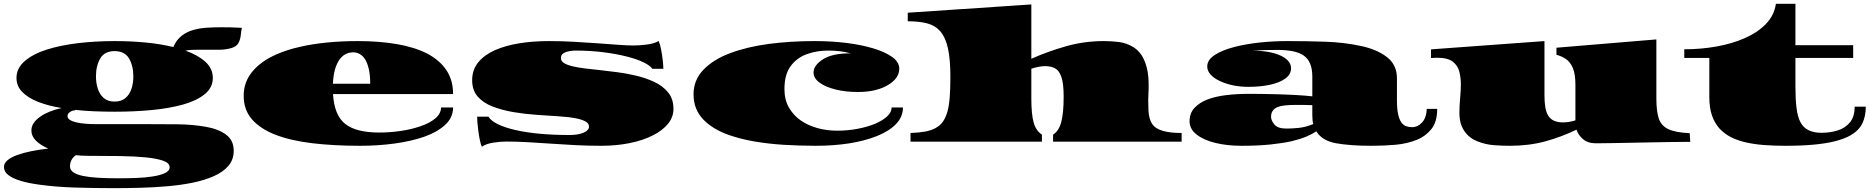

<svg xmlns="http://www.w3.org/2000/svg" viewBox="-20 -751 9922 1018"><path d="M585.4 246.6Q477.5 246.6 376.5 243.4Q275.4 240.2 187.5 228Q159.2 224.1 135 219.2Q110.8 214.4 89.8 208Q48.3 195.3 24.7 177.5Q1 159.7 1 134.3Q1 114.3 20 98.4Q39.1 82.5 71.8 70.8Q104 59.1 146.5 50.5Q189 42 235.8 36.6Q195.8 19.5 171.1 -4.6Q146.5 -28.8 146.5 -59.6Q146.5 -81.1 159.2 -99.4Q171.9 -117.7 193.8 -132.8Q237.3 -163.1 306.6 -178.2Q235.8 -189.9 182.1 -210.9Q128.4 -231.9 97.9 -263.4Q67.4 -294.9 67.4 -337.9Q67.4 -389.2 111.1 -427Q154.8 -464.8 227.1 -487.8Q298.8 -510.7 392.1 -522Q485.4 -533.2 587.9 -533.2Q672.9 -533.2 752.2 -525.6Q831.5 -518.1 898.9 -501.5Q915.5 -540 943.4 -561.5Q971.2 -583 1006.1 -592.5Q1041 -602.1 1078.4 -604.2Q1115.7 -606.4 1151.4 -606.4Q1174.3 -606.4 1201.9 -606Q1229.5 -605.5 1262.2 -603.5Q1259.3 -589.8 1256.8 -565.9Q1254.4 -542 1244.6 -523.4Q1233.9 -502.9 1203.1 -495.1Q1172.4 -487.3 1145 -487.3H1031.7Q1013.2 -487.3 995.8 -486.6Q978.5 -485.8 963.4 -482.4Q1028.8 -459.5 1068.6 -423.6Q1108.4 -387.7 1108.4 -337.9Q1108.4 -286.1 1064.9 -251.2Q1021.5 -216.3 949.2 -196.3Q876.5 -176.3 783.9 -167.5Q691.4 -158.7 587.9 -158.7Q533.2 -158.7 480.5 -160.9Q427.7 -163.1 378.4 -168.5L378.9 -166Q364.3 -166 351.1 -157.2Q337.9 -148.4 337.9 -135.3Q337.9 -123.5 350.8 -115.2Q363.8 -106.9 384.8 -102.1Q406.2 -97.2 433.8 -95Q461.4 -92.8 491.7 -92.8H750.5Q839.4 -92.8 920.2 -92Q1001 -91.3 1071.8 -78.6Q1137.2 -67.4 1178.2 -37.4Q1219.2 -7.3 1219.2 48.3Q1219.2 95.2 1191.4 127.9Q1163.6 160.6 1115 182.4Q1066.4 204.1 1003.4 217.3Q941.4 230 869.9 236.3Q798.3 242.7 725.3 244.6Q652.3 246.6 585.4 246.6ZM587.4 -212.4Q623 -212.4 645 -231Q667 -249.5 677 -279.8Q687 -310.1 687 -345.7Q687 -402.3 664.1 -441.2Q641.1 -480 587.4 -480Q534.2 -480 511.5 -441.2Q488.8 -402.3 488.8 -345.7Q488.8 -310.5 498.8 -280Q508.8 -249.5 530.5 -231Q552.2 -212.4 587.4 -212.4ZM607.9 194.3Q655.3 194.3 702.6 192.6Q750 190.9 789.1 184.6Q828.6 178.7 854 167Q879.4 155.3 879.4 135.7Q879.4 113.3 845.5 101.3Q811.5 89.4 753.4 83.5Q694.8 77.6 614.5 76.4Q534.2 75.2 441.4 75.2Q426.8 75.2 411.9 74.2Q397 73.2 382.3 71.8Q351.1 93.8 351.1 130.9Q351.1 150.4 369.4 162.8Q387.7 175.3 421.4 182.1Q455.1 189 502.4 191.7Q549.8 194.3 607.9 194.3Z M1889.2 22Q1749 22 1635 8.3Q1521 -5.4 1440.4 -36.6Q1359.9 -67.9 1315.9 -118.4Q1272 -168.9 1272 -243.2Q1272 -315.9 1317.9 -371.3Q1363.8 -426.8 1445.3 -462.4Q1500.5 -486.8 1567.4 -502Q1634.3 -517.6 1712.4 -525.4Q1790.5 -533.2 1876.5 -533.2Q1991.2 -533.2 2084.5 -517.1Q2177.7 -501 2244.1 -467.3Q2310.1 -433.1 2346.2 -379.9Q2382.3 -326.7 2382.3 -252.4H1745.6Q1752.4 -140.1 1810.1 -94.2Q1867.7 -48.3 1989.7 -48.3Q2048.8 -48.3 2106 -56.9Q2163.1 -65.4 2210.4 -82Q2258.3 -98.1 2288.3 -123.5Q2318.4 -148.9 2318.4 -181.2H2382.3Q2382.3 -127.4 2339.8 -88.6Q2297.4 -49.8 2229 -25.9Q2160.2 -2 2072.3 10Q1984.4 22 1889.2 22ZM1745.1 -307.1H1942.9Q1942.9 -351.6 1935.8 -383.1Q1928.7 -414.6 1917 -434.6Q1904.8 -454.6 1888.2 -464.1Q1871.6 -473.6 1852.5 -473.6Q1831.5 -473.6 1812.7 -464.1Q1793.9 -454.6 1779.8 -434.6Q1765.1 -414.1 1756.1 -382.6Q1747.1 -351.1 1745.1 -307.1Z M2534.7 27.3Q2529.3 15.6 2524.7 -6.1Q2520 -27.8 2516.6 -52.5Q2513.2 -77.1 2511.5 -98.9Q2509.8 -120.6 2509.8 -132.3H2569.8Q2583 -110.4 2620.1 -92.3Q2657.2 -74.2 2713.4 -61.5Q2828.6 -35.2 2999 -35.2Q3046.9 -35.2 3075.2 -47.9Q3103 -60.5 3103 -79.6Q3103 -96.2 3085.7 -106.2Q3068.4 -116.2 3038.6 -122.6Q2999 -130.9 2943.4 -134.3Q2887.7 -137.7 2825 -142.1Q2762.2 -146.5 2701.7 -156.7Q2642.1 -167 2592.3 -186Q2542.5 -205.1 2512.9 -238.8Q2483.4 -272.5 2483.4 -325.7Q2483.4 -380.9 2515.4 -420.2Q2547.4 -459.5 2604 -484.9Q2659.2 -509.3 2732.4 -521.2Q2805.7 -533.2 2890.1 -533.2Q2955.6 -533.2 3021.7 -529.5Q3087.9 -525.9 3148.4 -521.5Q3209.5 -517.1 3259 -513.4Q3308.6 -509.8 3336.9 -509.8Q3370.6 -509.8 3410.4 -514.9Q3450.2 -520 3472.2 -533.7Q3479.5 -518.1 3485.1 -489.3Q3490.7 -460.4 3493.9 -431.6Q3497.1 -402.8 3497.1 -386.2H3438.5Q3428.7 -402.3 3393.3 -419.9Q3357.9 -437.5 3303.2 -451.2Q3248.5 -465.3 3178.5 -474.1Q3108.4 -482.9 3029.8 -482.9Q3019 -482.9 3001 -480.2Q2982.9 -477.5 2968.5 -469.2Q2954.1 -460.9 2954.1 -442.9Q2954.1 -426.8 2970.7 -416.5Q2987.3 -406.2 3016.1 -399.4Q3044.9 -392.6 3083 -387.9Q3121.1 -383.3 3164.1 -378.9Q3207 -374 3252.4 -368.2Q3297.9 -362.3 3340.8 -352.5Q3398.9 -339.8 3446.5 -317.9Q3494.1 -295.9 3522.5 -261Q3550.8 -226.1 3550.8 -173.3Q3550.8 -130.9 3522.2 -95.2Q3493.7 -59.6 3442.4 -33.7Q3391.1 -7.3 3320.8 7.3Q3250.5 22 3167 22Q3098.6 22 3032 18.6Q2965.3 15.1 2901.9 10.7Q2838.4 6.3 2778.3 2.9Q2718.3 -0.5 2663.6 -0.5Q2631.3 -0.5 2593.8 5.6Q2556.2 11.7 2534.7 27.3Z M4302.7 22Q4258.3 22 4215.8 20.5Q4173.3 19 4132.3 16.6Q4050.3 11.2 3978.5 -1.2Q3906.7 -13.7 3847.7 -34.2Q3759.8 -64.5 3708.5 -117.9Q3657.2 -171.4 3657.2 -251Q3657.2 -327.1 3710.2 -381.8Q3763.2 -436.5 3851.6 -469.2Q3943.4 -503.4 4057.6 -518.3Q4171.9 -533.2 4298.3 -533.2Q4389.6 -533.2 4469 -523.2Q4548.3 -513.2 4609.9 -494.6Q4672.4 -476.1 4710.2 -449Q4748 -421.9 4748 -387.2Q4748 -336.9 4690.9 -301.8Q4663.1 -284.2 4622.3 -273.7Q4581.5 -263.2 4529.3 -263.2Q4463.9 -263.2 4410.4 -276.4Q4356.9 -289.6 4325.2 -313Q4293.5 -336.4 4293.5 -366.2Q4293.5 -404.3 4343 -436.3Q4392.6 -468.3 4489.7 -468.3Q4461.9 -476.1 4431.9 -479.5Q4401.9 -482.9 4371.1 -482.9Q4311.5 -482.9 4258.5 -464.1Q4205.6 -445.3 4172.4 -400.9Q4139.2 -356.4 4139.2 -278.3Q4139.2 -220.7 4163.8 -179.2Q4188.5 -137.7 4227.1 -111.3Q4266.1 -85 4315.4 -71.5Q4364.7 -58.1 4418.9 -58.1Q4475.1 -58.1 4527.3 -68.1Q4579.6 -78.1 4619.6 -94.7Q4659.7 -111.8 4683.6 -133.8Q4707.5 -155.8 4707.5 -181.2H4767.6Q4767.6 -130.9 4730 -92.5Q4692.4 -54.2 4627.4 -28.8Q4498 22 4302.7 22Z M4807.6 0V-45.9Q4851.1 -47.4 4884.3 -53.2Q4949.7 -64.9 4979 -105.5Q4993.7 -126 5003.4 -159.2Q5012.2 -191.4 5015.6 -237.1Q5019 -282.7 5019 -343.8Q5019 -436.5 5006.3 -494.1Q4993.7 -551.8 4966.3 -584Q4939 -615.7 4896.2 -627Q4853.5 -638.2 4793 -638.2V-683.6L5448.2 -727.5V-439.5Q5536.1 -478.5 5632.8 -505.9Q5729.5 -533.2 5832.5 -533.2Q5872.6 -533.2 5913.6 -528.1Q5954.6 -522.9 5991.7 -499.5Q6015.1 -484.4 6032.7 -458.5Q6049.8 -432.1 6060.1 -393.1Q6070.3 -354 6070.3 -298.8Q6070.3 -289.6 6070.1 -280.3Q6069.8 -271 6069.3 -261.2Q6067.9 -241.7 6067.9 -218.8Q6067.9 -190.4 6069.3 -166Q6070.3 -142.1 6075.9 -122.8Q6081.5 -103.5 6092.3 -89.4Q6125 -45.9 6245.1 -45.9V0H5563.5V-37.1Q5595.2 -57.6 5607.4 -106Q5619.6 -154.3 5619.6 -238.3Q5619.6 -311 5606.7 -345.5Q5593.8 -379.9 5571.5 -390.1Q5549.3 -400.4 5522 -400.4Q5504.9 -400.4 5486.1 -396.7Q5467.3 -393.1 5448.2 -386.7V-229.5Q5448.2 -144 5460.7 -100.8Q5473.1 -57.6 5504.4 -37.1V0Z M6562.5 22Q6485.8 22 6423.3 6.6Q6360.8 -8.8 6324 -38.1Q6287.1 -67.4 6287.1 -107.9Q6287.1 -150.9 6313.5 -179.2Q6339.8 -207.5 6383.3 -224.1Q6426.8 -240.2 6482.7 -246.8Q6538.6 -253.4 6597.7 -253.4Q6668.5 -253.4 6733.9 -251.7Q6799.3 -250 6852.3 -247.1Q6905.3 -244.1 6938 -240.2V-346.2Q6938 -423.3 6893.6 -455.6Q6871.1 -471.7 6835.7 -479Q6800.3 -486.3 6752.4 -486.3Q6681.2 -486.3 6618.7 -482.4Q6711.9 -482.4 6768.6 -456.8Q6825.2 -431.2 6825.2 -388.7Q6825.2 -356.4 6794.9 -334.5Q6764.6 -312.5 6713.4 -301.5Q6662.1 -290.5 6599.1 -290.5Q6555.7 -290.5 6516.4 -298.8Q6477.1 -307.1 6446.8 -321.8Q6416.5 -335.9 6398.7 -355.7Q6380.9 -375.5 6380.9 -398.4Q6380.9 -434.1 6421.4 -460Q6461.9 -485.8 6524.9 -502Q6585.9 -517.6 6657.5 -525.4Q6729 -533.2 6805.7 -533.2Q6908.2 -533.2 7008.1 -529.8Q7107.9 -526.4 7197.8 -506.8Q7281.2 -488.8 7334 -448Q7386.7 -407.2 7386.7 -335.9V-219.2Q7386.7 -173.8 7392.8 -146Q7398.9 -118.2 7409.7 -102.5Q7420.4 -87.4 7435.1 -82Q7449.7 -76.7 7466.3 -76.7Q7497.1 -76.7 7520 -101.6Q7543 -126.5 7544.9 -173.8H7600.1Q7600.1 -103.5 7568.4 -65.4Q7536.6 -27.3 7493.7 -10.3Q7441.9 10.7 7381.1 16.4Q7320.3 22 7251 22Q7140.1 22 7065.2 8.8Q6990.2 -4.4 6959 -54.7Q6938.5 -40.5 6907 -27.1Q6875.5 -13.7 6828.6 -2.4Q6781.2 8.3 6715.8 15.1Q6650.4 22 6562.5 22ZM6800.3 -69.3Q6828.6 -69.3 6865 -72.8Q6901.4 -76.2 6942.9 -93.3Q6938 -112.3 6938 -141.1V-193.4Q6917 -194.3 6895.5 -194.6Q6874 -194.8 6854 -194.8Q6820.8 -194.8 6795.7 -192.4Q6770.5 -189.9 6753.4 -183.1Q6719.2 -168.5 6719.2 -131.8Q6719.2 -112.3 6737.1 -90.8Q6754.9 -69.3 6800.3 -69.3Z M7984.4 22Q7947.3 22 7901.6 18.8Q7856 15.6 7812.5 -2Q7785.2 -12.7 7763.7 -32.7Q7742.7 -52.7 7730.2 -82Q7717.8 -111.3 7717.8 -154.3Q7717.8 -187.5 7721.7 -229.7Q7725.6 -272 7725.6 -303.7Q7725.6 -337.4 7717.8 -369.9Q7710 -402.3 7683.3 -423.6Q7656.7 -444.8 7600.1 -444.8Q7585 -444.8 7567.4 -443.4V-489.3L8168.9 -533.2V-246.6Q8168.9 -210 8173.3 -182.9Q8177.7 -155.8 8188.5 -138.2Q8210.4 -102.1 8266.6 -102.1Q8299.3 -102.1 8333 -112.8V-301.3Q8333 -358.4 8319.3 -390.4Q8305.7 -422.4 8282.7 -438Q8259.8 -453.6 8232.4 -460.4V-498L8762.2 -542V-228.5Q8762.2 -164.6 8774.2 -125.2Q8786.1 -85.9 8824 -67.1Q8861.8 -48.3 8939 -44.9L8941.9 1Q8890.6 1 8825.7 2.2Q8760.7 3.4 8679.7 4.9Q8598.6 6.3 8539.6 7.6Q8480.5 8.8 8441.4 8.8Q8398.4 8.8 8372.8 -13.7Q8347.2 -36.1 8338.9 -63.5Q8257.8 -24.4 8172.1 -1.2Q8086.4 22 7984.4 22Z M9444.8 22Q9416 22 9388.2 21Q9360.4 20 9334.5 18.1Q9282.2 14.2 9237.8 4.2Q9193.4 -5.9 9157.2 -23.9Q9121.6 -42.5 9095.7 -70.8Q9070.3 -99.6 9056.6 -140.1Q9043 -180.7 9043 -236.3V-443.8H8910.2V-489.7Q8998.5 -489.7 9080.8 -504.4Q9163.1 -519 9230 -548.3Q9298.3 -578.1 9342.8 -623.8Q9387.2 -669.4 9396 -731H9499.5V-511.2H9805.7V-443.8H9499.5V-291.5Q9499.5 -224.6 9505.4 -178Q9511.2 -131.3 9526.4 -102.5Q9555.7 -46.9 9637.7 -46.9Q9682.6 -46.9 9722.7 -59.1Q9762.7 -71.3 9788.1 -101.6Q9813.5 -131.8 9813.5 -185.5H9872.6Q9872.6 -134.3 9854 -96.2Q9835.4 -58.1 9788.6 -31.7Q9756.8 -14.2 9710 -2.4Q9662.6 9.8 9596.9 15.9Q9531.2 22 9444.8 22Z"/></svg>

Font: Asset
Style: Regular
Weight: 400
Version: Version 1.003; ttfautohint (v1.8.4.7-5d5b)